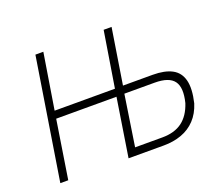

<svg xmlns="http://www.w3.org/2000/svg" viewBox="-117 -876 1208 1047"><g transform="rotate(-20 487.0 -352.5)"><path d="M66 0 178 -705H224L172 -382H522L574 -705H620L569 -383H741Q811 -383 853 -360.5Q895 -338 907.5 -288.5Q920 -239 901 -159Q884 -105 850.5 -69.5Q817 -34 770 -17Q723 0 667 0H462L515 -338H165L112 0ZM516 -44H674Q745 -44 789.5 -77Q834 -110 856 -177Q877 -261 848.5 -300Q820 -339 737 -339H561Z"/></g></svg>

Font: Nunito Sans 7pt Condensed ExtraLight
Style: Italic
Weight: 250
Width: 3
Italic angle: -9°
Designer: Vernon Adams
Foundry: Vernon Adams
Version: Version 3.101;gftools[0.9.27]